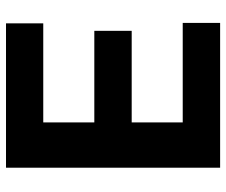

<svg xmlns="http://www.w3.org/2000/svg" viewBox="-78 -690 767 652"><g transform="rotate(-90 306.0 -363.5)"><path d="M554.7 0H63V-727.1H553.2V-600.6H216.8V-427.2H527.8V-300.3H216.8V-127H554.7Z"/></g></svg>

Font: My Font
Style: Bold
Weight: 500
Designer: Rasmus Andersson
Foundry: rsms
Version: Version 0.001